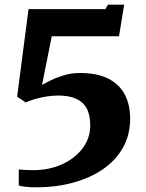

<svg xmlns="http://www.w3.org/2000/svg" viewBox="-20 -782 622 818"><path d="M60 -60Q74.5 -58.5 90.2 -57.8Q106 -57 120.5 -57Q189.5 -57 244.8 -82.2Q300 -107.5 332.2 -150.5Q364.5 -193.5 364.5 -247.5Q364.5 -293.5 348.5 -321.5Q332.5 -349.5 302.2 -362.2Q272 -375 228 -375Q205 -375 179 -371Q153 -367 129.8 -360.2Q106.5 -353.5 89.5 -345.5L53 -370L101.5 -743H429L439.5 -762H509L487 -627.5H200.5L159 -420Q173.5 -428.5 198 -440.5Q222.5 -452.5 253.8 -461.8Q285 -471 321.5 -471Q393.5 -471 440.8 -447.2Q488 -423.5 511.2 -380Q534.5 -336.5 534.5 -276.5Q534.5 -208.5 504.5 -154.2Q474.5 -100 420.2 -62.2Q366 -24.5 293 -4.2Q220 16 133.5 16Q122 16 109.5 15.5Q97 15 84.2 13.2Q71.5 11.5 60 8.5Z"/></svg>

Font: Merriweather 24pt ExtraBold
Style: Regular
Weight: 800
Version: Version 2.100